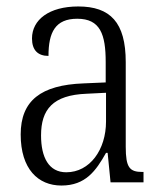

<svg xmlns="http://www.w3.org/2000/svg" viewBox="-20 -564 503 594"><path d="M170 10C245 10 277 -36 308 -91H313L322 0H424V-32H421C381 -32 369 -45 369 -110V-372C369 -495 321 -544 222 -544C132 -544 79 -503 79 -445C79 -409 97 -391 130 -391C130 -464 151 -506 219 -506C290 -506 307 -458 307 -372V-309L238 -306C107 -301 44 -253 44 -148C44 -41 98 10 170 10ZM185 -31C131 -31 107 -77 107 -145C107 -225 143 -270 248 -274L308 -277V-188C308 -101 258 -31 185 -31Z"/></svg>

Font: Noto Serif Hebrew Condensed Light
Style: Regular
Weight: 300
Width: 3
Designer: Monotype Design Team
Foundry: Monotype Imaging Inc.
Version: Version 2.004